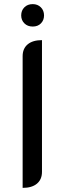

<svg xmlns="http://www.w3.org/2000/svg" viewBox="-20 -904 314 933"><path d="M90 -631Q90 -668 114.5 -688.5Q139 -709 184 -709V-69Q184 -32 159.5 -11.5Q135 9 90 9ZM83 -829Q83 -853 98.5 -868.5Q114 -884 139 -884Q163 -884 178.5 -868.5Q194 -853 194 -829Q194 -806 179 -790.5Q164 -775 139 -775Q114 -775 98.5 -790.5Q83 -806 83 -829Z"/></svg>

Font: K2D
Style: Regular
Weight: 400
Version: Version 1.000; ttfautohint (v1.6)